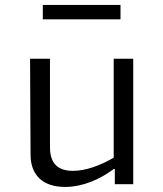

<svg xmlns="http://www.w3.org/2000/svg" viewBox="-20 -744 660 776"><path d="M101.5 -506.5 103.5 -117.5C104 -37.5 152 11.5 242.5 11.5C314 11.5 383 -18.5 440 -61H444V0.5H518.5V-506.5H439.5V-106.5C382.5 -74 326 -53.5 275 -53.5C220 -53.5 182 -77.5 182 -148.5V-506.5ZM153 -666H467V-724H153Z"/></svg>

Font: Monaspace Argon Light
Style: Regular
Weight: 300
Designer: Riley Cran & the Lettermatic Team
Foundry: Lettermatic
Version: Version 1.000 (Monaspace Argon)